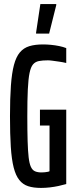

<svg xmlns="http://www.w3.org/2000/svg" viewBox="-20 -914 373 942"><path d="M181 8Q144 8 118 -0.5Q92 -9 74.5 -31Q57 -53 47 -92.5Q37 -132 33 -193.5Q29 -255 29 -344Q29 -432 33.5 -494Q38 -556 48.5 -595.5Q59 -635 77.5 -657Q96 -679 124 -687.5Q152 -696 191 -696Q210 -696 230.5 -694Q251 -692 270.5 -688Q290 -684 305 -678V-605Q288 -609 270.5 -611.5Q253 -614 238.5 -616Q224 -618 215 -618Q189 -618 171 -614.5Q153 -611 142 -598Q131 -585 125 -556Q119 -527 116.5 -475.5Q114 -424 114 -344Q114 -272 115.5 -222.5Q117 -173 120.5 -142.5Q124 -112 131.5 -95.5Q139 -79 152 -73.5Q165 -68 184 -68Q194 -68 201 -69Q208 -70 214 -71Q220 -72 223 -74V-298H176V-376H305V-11Q288 -6 267 -1.5Q246 3 224 5.5Q202 8 181 8ZM157 -749V-754L178 -894H256V-889L221 -749Z"/></svg>

Font: Saira UltraCondensed SemiBold
Style: Regular
Weight: 600
Width: 1
Designer: Hector Gatti with collaboration of the Omnibus-Type team
Foundry: Omnibus-Type
Version: Version 1.101